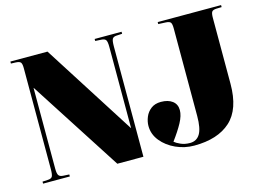

<svg xmlns="http://www.w3.org/2000/svg" viewBox="-98 -912 1514 1109"><g transform="rotate(-15 658.5 -358.0)"><path d="M37 0V-12L71 -14Q90 -15 96 -26Q102 -37 102 -70V-673Q102 -698 95.5 -707Q89 -716 66 -717L37 -718V-730H259L610 -179H611V-664Q611 -696 604 -705.5Q597 -715 577 -716L541 -718V-730H702V-718L668 -716Q649 -715 643 -704Q637 -693 637 -660V0H481L128 -548H127V-66Q127 -35 134.5 -25Q142 -15 161 -14L197 -12V0ZM938 14Q881 14 829 -9.5Q777 -33 744 -73.5Q711 -114 711 -164Q711 -190 722 -217Q733 -244 756.5 -262Q780 -280 816 -280Q859 -280 884.5 -260.5Q910 -241 910 -206Q910 -173 887.5 -131.5Q865 -90 827 -39Q838 -29 862.5 -18Q887 -7 918 -7Q958 -7 978 -40Q998 -73 998 -147V-671Q998 -697 991.5 -706Q985 -715 962 -716L918 -718V-730H1297V-718L1265 -717Q1244 -716 1238 -706.5Q1232 -697 1232 -671V-277Q1232 -125 1155.5 -55.5Q1079 14 938 14Z"/></g></svg>

Font: Display Black
Style: Regular
Weight: 900
Designer: Latin by Veronika Burian and Jose Scaglione. Greek by Irene Vlachou. Cyrillic by Vera Evstafieva.
Foundry: TypeTogether
Version: Version 3.002